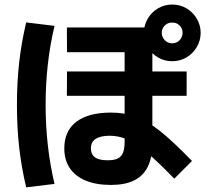

<svg xmlns="http://www.w3.org/2000/svg" viewBox="-20 -802 904 838"><path d="M260.6 -154.2Q260.6 -230.3 313.2 -270.5Q365.8 -310.6 463.9 -310.6Q524.2 -310.6 573.2 -292.7Q622.3 -274.7 678.6 -230Q734.9 -185.2 818 -99.5L740.6 -22.1Q667.2 -98.1 619.6 -137.7Q572 -177.3 535.2 -193.4Q498.5 -209.6 457.8 -209.6Q417.5 -209.1 397.1 -195.6Q376.8 -182.1 376.8 -154.2Q376.8 -127.9 395.3 -114.9Q413.9 -101.9 451.4 -102.5Q478.5 -102.5 494.2 -110.3Q510 -118.1 516.9 -135.6Q523.9 -153.1 523.9 -183.1V-574.3H272.5L271.9 -682H667.8V-574.3L645 -573.9V-175.9Q645 -114.5 625 -74.2Q605 -34 565.2 -14.4Q525.3 5.2 463.9 5.2Q399.8 5.2 354.2 -13.7Q308.5 -32.6 284.5 -68.4Q260.6 -104.3 260.6 -154.2ZM272.5 -490.1H794.6V-384H271.9ZM607.4 -658.6Q608.4 -692 624.9 -720.6Q641.4 -749.2 669.8 -765.7Q698.2 -782.2 731.6 -782.2Q765.6 -782.2 793.7 -765.7Q821.8 -749.2 838.8 -720.6Q855.8 -692 855.8 -658.6Q855.8 -625 838.8 -596.4Q821.8 -567.8 793.7 -551.3Q765.6 -534.8 731.6 -534.8Q697.6 -534.8 669.5 -551.3Q641.4 -567.8 624.9 -596.4Q608.4 -625 607.4 -658.6ZM776.8 -658.6Q776.8 -671.4 770.8 -681.6Q764.9 -691.8 754.5 -698Q744 -704.2 731.6 -703.2Q719.7 -704.2 709 -698Q698.3 -691.8 692.2 -681.6Q686 -671.4 686 -658.6Q686 -646.7 692.2 -636Q698.3 -625.3 708.8 -619.1Q719.3 -612.9 731.6 -612.9Q744.5 -612.9 754.7 -619.1Q764.9 -625.3 770.8 -636Q776.8 -646.7 776.8 -658.6ZM53.9 -344.2Q53.9 -441.4 63.6 -528.9Q73.4 -616.3 94.3 -704.2L217.9 -689Q198.5 -607 188.8 -521.5Q179.1 -436.1 179.1 -344.3Q179.1 -253.5 188.8 -167.8Q198.5 -82.1 217.9 0.7L94.3 15.7Q73.4 -71.9 63.6 -159.5Q53.9 -247.1 53.9 -344.2Z"/></svg>

Font: Pretendard GOV Variable
Style: Regular
Weight: 400
Designer: Base glyphs from Inter by Rasmus Andersson; Hangul glyphs from Noto Sans CJK(Source Han Sans) by Jang Soo-young and Kang
Foundry: Kil Hyung-jin
Version: Version 1.307;Glyphs 3.2 (3192)